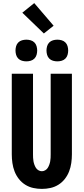

<svg xmlns="http://www.w3.org/2000/svg" viewBox="-20 -1211 540 1239"><path d="M250 8Q222 8 194.5 2Q167 -4 143 -19Q119 -34 101.5 -56.5Q84 -79 74 -105Q64 -131 60 -159Q56 -187 56 -215V-735H193V-215Q193 -204 193.5 -192.5Q194 -181 196 -170Q198 -159 202 -148Q206 -137 212 -127.5Q218 -118 228.5 -112Q239 -106 250 -106Q261 -106 271.5 -112Q282 -118 288 -127.5Q294 -137 298 -148Q302 -159 304 -170Q306 -181 306.5 -192.5Q307 -204 307 -215V-735H444V-215Q444 -187 440 -159Q436 -131 426 -105Q416 -79 398.5 -56.5Q381 -34 357 -19Q333 -4 305.5 2Q278 8 250 8ZM350 -815Q336 -815 322 -819Q308 -823 298 -833Q288 -843 284 -857Q280 -871 280 -885Q280 -899 284 -913Q288 -927 298 -937Q308 -947 322 -951Q336 -955 350 -955Q364 -955 378 -951Q392 -947 402 -937Q412 -927 416 -913Q420 -899 420 -885Q420 -871 416 -857Q412 -843 402 -833Q392 -823 378 -819Q364 -815 350 -815ZM150 -815Q136 -815 122 -819Q108 -823 98 -833Q88 -843 84 -857Q80 -871 80 -885Q80 -899 84 -913Q88 -927 98 -937Q108 -947 122 -951Q136 -955 150 -955Q164 -955 178 -951Q192 -947 202 -937Q212 -927 216 -913Q220 -899 220 -885Q220 -871 216 -857Q212 -843 202 -833Q192 -823 178 -819Q164 -815 150 -815ZM263 -995 124 -1129 201 -1191 326 -1045Z"/></svg>

Font: Iosevka Curly Heavy
Style: Regular
Weight: 900
Monospace: yes
Designer: Belleve Invis
Foundry: Belleve Invis
Version: Version 22.1.2; ttfautohint (v1.8.4)